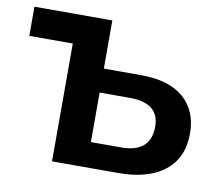

<svg xmlns="http://www.w3.org/2000/svg" viewBox="-65 -610 789 687"><g transform="rotate(10 330.0 -267.0)"><path d="M165 0V-428H7V-534H290V-359H426Q527 -359 580.5 -312.5Q634 -266 634 -183Q634 -95 574 -47.5Q514 0 406 0ZM290 -92H400Q507 -92 507 -186Q507 -272 400 -272H290Z"/></g></svg>

Font: Montserrat SemiBold
Style: Regular
Weight: 600
Designer: Julieta Ulanovsky
Foundry: Julieta Ulanovsky
Version: Version 9.000; ttfautohint (v1.8.4.7-5d5b)